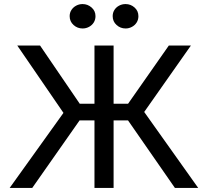

<svg xmlns="http://www.w3.org/2000/svg" viewBox="-20 -924 1022 944"><path d="M840 0 581 -373 810 -700H918.5L689 -373.5L954.5 0ZM27.5 0 292 -369 65 -700H177L400 -373L138.5 0ZM444.5 0V-332H328V-414H444.5V-700H538.5V-414H654V-332H538.5V0ZM386 -784Q360.5 -784 341.5 -801.2Q322.5 -818.5 322.5 -844.5Q322.5 -861.5 331.2 -875Q340 -888.5 354.5 -896.2Q369 -904 386 -904Q411 -904 430.2 -887.2Q449.5 -870.5 449.5 -844.5Q449.5 -827 440.8 -813.2Q432 -799.5 417.5 -791.8Q403 -784 386 -784ZM597.5 -784Q572 -784 553 -801.2Q534 -818.5 534 -844.5Q534 -861.5 542.5 -875Q551 -888.5 565.5 -896.2Q580 -904 597.5 -904Q622.5 -904 641.5 -887.2Q660.5 -870.5 660.5 -844.5Q660.5 -827 651.8 -813.2Q643 -799.5 628.5 -791.8Q614 -784 597.5 -784Z"/></svg>

Font: Geologica Roman Light
Style: Regular
Weight: 300
Designer: Sindre Bremnes, Frode Helland
Foundry: Monokrom Skriftforlag AS
Version: Version 1.010;gftools[0.9.28]